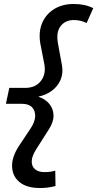

<svg xmlns="http://www.w3.org/2000/svg" viewBox="-20 -730 489 965"><path d="M181.3 215Q113.7 215 77.8 185Q42 155 40.7 106.8Q39.3 58.7 75 4L133.3 -83.7Q155.3 -116.3 156.7 -144.8Q158 -173.3 141.2 -190.8Q124.3 -208.3 89.7 -208.3H9.7L26.7 -288.3H106.7Q159 -288.3 185.8 -323.5Q212.7 -358.7 202.3 -410L183 -509.3Q172.7 -567 191 -612.2Q209.3 -657.3 251 -683.7Q292.7 -710 350.7 -710Q376 -710 400 -705.5Q424 -701 448.7 -689L415.3 -614.3Q400 -622 383.3 -625.7Q366.7 -629.3 351.7 -629.3Q309 -629.3 285.3 -599.7Q261.7 -570 270.7 -515L291.7 -400.3Q298.3 -361 284.2 -328.3Q270 -295.7 240.5 -273.8Q211 -252 172.3 -244.3Q208 -232.3 228 -207.8Q248 -183.3 249 -150.8Q250 -118.3 226.3 -81L161.3 21.3Q139.7 55.3 139.5 81.2Q139.3 107 156.5 121Q173.7 135 203.3 135Q219.7 135 232.2 133.3Q244.7 131.7 257.7 127.7L259 205Q236 210.7 218.7 212.8Q201.3 215 181.3 215Z"/></svg>

Font: Red Hat Display VF
Style: Italic
Weight: 300
Italic angle: -12°
Designer: Pentagram, MCKL
Foundry: Pentagram, MCKL
Version: Version 1.010